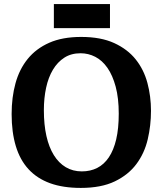

<svg xmlns="http://www.w3.org/2000/svg" viewBox="-20 -911 796 941"><path d="M720 -368Q720 -439 702.5 -504.5Q685 -570 645 -620Q605 -670 539.5 -700Q474 -730 378 -730Q286 -730 221.5 -701.5Q157 -673 116 -622.5Q75 -572 56 -503Q37 -434 37 -352Q37 -263 57.5 -195Q78 -127 120 -81.5Q162 -36 225.5 -13Q289 10 376 10Q476 10 542.5 -22Q609 -54 648.5 -107Q688 -160 704 -228Q720 -296 720 -368ZM195 -371Q195 -430 206 -481Q217 -532 239.5 -569.5Q262 -607 295.5 -628.5Q329 -650 375 -650Q413 -650 447 -632.5Q481 -615 506.5 -578.5Q532 -542 547 -486Q562 -430 562 -354Q562 -281 549.5 -228Q537 -175 513.5 -140Q490 -105 456.5 -88Q423 -71 381 -71Q337 -71 302.5 -91.5Q268 -112 244 -150.5Q220 -189 207.5 -244.5Q195 -300 195 -371ZM244 -891V-773H519V-891Z"/></svg>

Font: GradeGX
Style: Regular
Weight: 100
Width: 1
Designer: Adam Twardoch
Foundry: Adam Twardoch
Version: Version 2.002; DEVELOPMENT